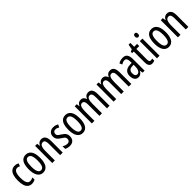

<svg xmlns="http://www.w3.org/2000/svg" viewBox="466 -2490 4251 4251"><g transform="rotate(-45 2591.5 -364.5)"><path d="M221 10Q162 10 122 -20.5Q82 -51 62.5 -112.5Q43 -174 43 -265Q43 -353 62.5 -416Q82 -479 122 -513Q162 -547 223 -547Q255 -547 280 -540.5Q305 -534 326 -522L301 -455Q282 -465 264 -470Q246 -475 229 -475Q195 -475 172 -451.5Q149 -428 137.5 -381.5Q126 -335 126 -266Q126 -198 137.5 -152Q149 -106 172.5 -83.5Q196 -61 230 -61Q252 -61 274.5 -67.5Q297 -74 320 -86V-18Q299 -5 271.5 2.5Q244 10 221 10Z M750 -269Q750 -206 739 -155Q728 -104 706 -67Q684 -30 649.5 -10Q615 10 568 10Q523 10 489.5 -10Q456 -30 433.5 -66.5Q411 -103 400 -154.5Q389 -206 389 -269Q389 -358 408.5 -420Q428 -482 468 -514.5Q508 -547 570 -547Q627 -547 667.5 -515.5Q708 -484 729 -422.5Q750 -361 750 -269ZM472 -269Q472 -201 482.5 -154.5Q493 -108 514.5 -84.5Q536 -61 570 -61Q604 -61 625.5 -84Q647 -107 657.5 -153.5Q668 -200 668 -269Q668 -338 657.5 -384Q647 -430 625.5 -453Q604 -476 570 -476Q518 -476 495 -424.5Q472 -373 472 -269Z M1054 -547Q1119 -547 1152 -502Q1185 -457 1185 -364V0H1104V-348Q1104 -411 1088 -443Q1072 -475 1036 -475Q984 -475 961 -429Q938 -383 938 -279V0H857V-537H922L931 -464H936Q948 -491 965.5 -509.5Q983 -528 1006 -537.5Q1029 -547 1054 -547Z M1555 -144Q1555 -95 1537 -60.5Q1519 -26 1485 -8Q1451 10 1403 10Q1366 10 1335 1.5Q1304 -7 1281 -20V-104Q1303 -86 1335 -74.5Q1367 -63 1400 -63Q1435 -63 1455 -83.5Q1475 -104 1475 -141Q1475 -162 1467 -178.5Q1459 -195 1441 -210Q1423 -225 1393 -242Q1360 -263 1334.5 -285Q1309 -307 1295 -336Q1281 -365 1281 -406Q1281 -470 1322.5 -508.5Q1364 -547 1431 -547Q1466 -547 1496 -538Q1526 -529 1554 -512L1524 -447Q1503 -461 1480 -469.5Q1457 -478 1432 -478Q1398 -478 1378.5 -459Q1359 -440 1359 -408Q1359 -387 1367 -371Q1375 -355 1394 -340.5Q1413 -326 1444 -307Q1477 -286 1502 -264Q1527 -242 1541 -213.5Q1555 -185 1555 -144Z M1990 -269Q1990 -206 1979 -155Q1968 -104 1946 -67Q1924 -30 1889.5 -10Q1855 10 1808 10Q1763 10 1729.5 -10Q1696 -30 1673.5 -66.5Q1651 -103 1640 -154.5Q1629 -206 1629 -269Q1629 -358 1648.5 -420Q1668 -482 1708 -514.5Q1748 -547 1810 -547Q1867 -547 1907.5 -515.5Q1948 -484 1969 -422.5Q1990 -361 1990 -269ZM1712 -269Q1712 -201 1722.5 -154.5Q1733 -108 1754.5 -84.5Q1776 -61 1810 -61Q1844 -61 1865.5 -84Q1887 -107 1897.5 -153.5Q1908 -200 1908 -269Q1908 -338 1897.5 -384Q1887 -430 1865.5 -453Q1844 -476 1810 -476Q1758 -476 1735 -424.5Q1712 -373 1712 -269Z M2525 -547Q2590 -547 2620.5 -501Q2651 -455 2651 -360V0H2570V-345Q2570 -415 2553 -445Q2536 -475 2502 -475Q2454 -475 2434 -429.5Q2414 -384 2414 -296V0H2334V-348Q2334 -394 2326.5 -422Q2319 -450 2304 -462.5Q2289 -475 2266 -475Q2230 -475 2211 -450.5Q2192 -426 2185 -382Q2178 -338 2178 -281V0H2097V-537H2162L2171 -464H2176Q2187 -492 2203.5 -510Q2220 -528 2242 -537.5Q2264 -547 2291 -547Q2337 -547 2364 -523Q2391 -499 2400 -461H2406Q2425 -505 2453 -526Q2481 -547 2525 -547Z M3207 -547Q3272 -547 3302.5 -501Q3333 -455 3333 -360V0H3252V-345Q3252 -415 3235 -445Q3218 -475 3184 -475Q3136 -475 3116 -429.5Q3096 -384 3096 -296V0H3016V-348Q3016 -394 3008.5 -422Q3001 -450 2986 -462.5Q2971 -475 2948 -475Q2912 -475 2893 -450.5Q2874 -426 2867 -382Q2860 -338 2860 -281V0H2779V-537H2844L2853 -464H2858Q2869 -492 2885.5 -510Q2902 -528 2924 -537.5Q2946 -547 2973 -547Q3019 -547 3046 -523Q3073 -499 3082 -461H3088Q3107 -505 3135 -526Q3163 -547 3207 -547Z M3609 -547Q3685 -547 3717 -499Q3749 -451 3749 -362V0H3687L3675 -74H3673Q3659 -46 3641 -27.5Q3623 -9 3600.5 0.5Q3578 10 3550 10Q3509 10 3482 -12.5Q3455 -35 3442.5 -71.5Q3430 -108 3430 -150Q3430 -230 3476 -274Q3522 -318 3607 -322L3668 -325V-360Q3668 -422 3651 -451Q3634 -480 3596 -480Q3574 -480 3549 -472Q3524 -464 3495 -447L3469 -508Q3501 -528 3536 -537.5Q3571 -547 3609 -547ZM3621 -263Q3566 -260 3539.5 -232.5Q3513 -205 3513 -152Q3513 -103 3530 -79.5Q3547 -56 3578 -56Q3620 -56 3644.5 -97.5Q3669 -139 3669 -212V-266Z M4009 -62Q4021 -62 4033 -65Q4045 -68 4057 -72V-6Q4041 1 4023 5.5Q4005 10 3982 10Q3947 10 3924 -6Q3901 -22 3890 -53.5Q3879 -85 3879 -133V-469H3829V-513L3883 -535L3905 -658H3960V-537H4050V-469H3960V-143Q3960 -103 3970 -82.5Q3980 -62 4009 -62Z M4217 -537V0H4136V-537ZM4178 -739Q4201 -739 4212.5 -724Q4224 -709 4224 -681Q4224 -654 4212.5 -639Q4201 -624 4178 -624Q4156 -624 4143 -639Q4130 -654 4130 -681Q4130 -710 4142.5 -724.5Q4155 -739 4178 -739Z M4685 -269Q4685 -206 4674 -155Q4663 -104 4641 -67Q4619 -30 4584.5 -10Q4550 10 4503 10Q4458 10 4424.5 -10Q4391 -30 4368.5 -66.5Q4346 -103 4335 -154.5Q4324 -206 4324 -269Q4324 -358 4343.5 -420Q4363 -482 4403 -514.5Q4443 -547 4505 -547Q4562 -547 4602.5 -515.5Q4643 -484 4664 -422.5Q4685 -361 4685 -269ZM4407 -269Q4407 -201 4417.5 -154.5Q4428 -108 4449.5 -84.5Q4471 -61 4505 -61Q4539 -61 4560.5 -84Q4582 -107 4592.5 -153.5Q4603 -200 4603 -269Q4603 -338 4592.5 -384Q4582 -430 4560.5 -453Q4539 -476 4505 -476Q4453 -476 4430 -424.5Q4407 -373 4407 -269Z M4989 -547Q5054 -547 5087 -502Q5120 -457 5120 -364V0H5039V-348Q5039 -411 5023 -443Q5007 -475 4971 -475Q4919 -475 4896 -429Q4873 -383 4873 -279V0H4792V-537H4857L4866 -464H4871Q4883 -491 4900.5 -509.5Q4918 -528 4941 -537.5Q4964 -547 4989 -547Z"/></g></svg>

Font: Noto Sans ExtraCondensed
Style: Regular
Weight: 400
Width: 2
Designer: Monotype Design Team
Foundry: Monotype Imaging Inc.
Version: Version 2.013